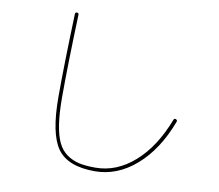

<svg xmlns="http://www.w3.org/2000/svg" viewBox="-87 -874 1173 1027"><g transform="rotate(10 500.0 -360.5)"><path d="M490.2 49.8Q343.8 49.8 287.1 -29.3Q230.5 -108.4 230.5 -309.6Q230.5 -481.4 240.2 -759.8Q240.2 -769.5 250 -769.5Q259.8 -769.5 259.8 -759.8Q250 -481.4 250 -309.6Q250 -223.6 259.3 -163.1Q268.6 -102.5 286.6 -65.4Q304.7 -28.3 335.4 -6.8Q366.2 14.6 402.3 22.5Q438.5 30.3 490.2 30.3Q605.5 30.3 702.1 -55.2Q798.8 -140.6 857.4 -293.9Q861.3 -303.7 870.1 -299.8Q879.9 -295.9 876 -286.1Q816.4 -127.9 714.4 -39.1Q612.3 49.8 490.2 49.8Z"/></g></svg>

Font: Rounded Mgen+ 1m thin
Style: Regular
Weight: 100
Designer: [Source Han Sans]
Ryoko NISHIZUKA  (kana & ideographs); Paul D. Hunt (Latin, Greek & Cyrillic); Wenlong ZHANG  (bopomofo
Version: Version 1.059.20150602